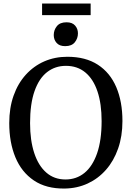

<svg xmlns="http://www.w3.org/2000/svg" viewBox="-20 -1080 762 1111"><path d="M354.5 11Q247.5 12.5 176 -35.8Q104.5 -84 69 -170Q33.5 -256 33.5 -367.5Q33.5 -455.5 58.5 -526.2Q83.5 -597 129.2 -647.5Q175 -698 236.2 -724.8Q297.5 -751.5 369.5 -751.5Q475.5 -751.5 546.2 -705.5Q617 -659.5 652.8 -575.8Q688.5 -492 688.5 -379.5Q688.5 -292 663.5 -220.5Q638.5 -149 593.5 -97.8Q548.5 -46.5 487.5 -18.2Q426.5 10 354.5 11ZM359 -41.5Q422 -41.5 468.8 -79.5Q515.5 -117.5 541.8 -192.8Q568 -268 568 -379.5Q568 -479.5 544 -551Q520 -622.5 473.8 -660.8Q427.5 -699 361.5 -699Q299 -699 252.2 -662.5Q205.5 -626 179.8 -552.5Q154 -479 154 -367.5Q154 -268 178 -194.8Q202 -121.5 247.8 -81.5Q293.5 -41.5 359 -41.5ZM356.5 -813Q324 -813 307.5 -831.8Q291 -850.5 291 -877Q291 -906 309 -928.5Q327 -951 364.5 -951H365.5Q398 -951 414.5 -932.2Q431 -913.5 431 -887Q431 -858 413 -835.5Q395 -813 357.5 -813ZM504.5 -1059.5V-992.5H223.5V-1059.5Z"/></svg>

Font: Merriweather Light 18pt
Style: Regular
Weight: 400
Version: Version 2.100